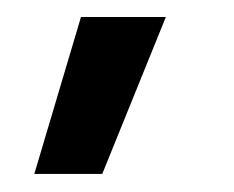

<svg xmlns="http://www.w3.org/2000/svg" viewBox="-20 -127 269 221"><path d="M73.2 -107.4H170.9L97.7 73.2H19.5Z"/></svg>

Font: Anta
Style: Regular
Weight: 400
Designer: Sergej Lebedev
Foundry: Sergej Lebedev
Version: Version 1.000; ttfautohint (v1.8.4.7-5d5b)